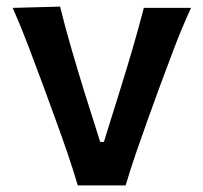

<svg xmlns="http://www.w3.org/2000/svg" viewBox="-20 -562 616 582"><path d="M215.8 0Q200.7 -50.8 182.9 -102.8Q165 -154.8 147 -203.6L112.3 -298.8Q90.3 -358.4 67.4 -418.7Q44.4 -479 18.6 -538.1L162.1 -542Q177.7 -479 195.8 -416.7Q213.9 -354.5 233.4 -291L283.7 -131.8H294.9L344.7 -291.5Q364.7 -355.5 382.6 -416.7Q400.4 -478 416 -538.1H559.1Q531.7 -478.5 508.5 -417.7Q485.4 -356.9 463.4 -297.4L428.7 -201.7Q410.2 -150.4 393.1 -100.6Q376 -50.8 360.8 0Z"/></svg>

Font: Pinar-DS3-FD SemiBold
Style: Regular
Weight: 600
Designer: Amin Abedi
Version: Version 3.000